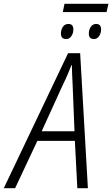

<svg xmlns="http://www.w3.org/2000/svg" viewBox="-78 -998 595 1018"><path d="M143 -302 256 -550Q270 -578 281 -604Q292 -630 301 -653H303Q303 -630 304.5 -603Q306 -576 307 -551L317 -302ZM-58 0H2L120 -251H319L332 0H388L347 -716H283ZM255 -934H487L497 -978H264ZM420 -791Q437 -791 447.5 -806.5Q458 -822 458 -842Q458 -871 432 -871Q413 -871 403 -855Q393 -839 393 -820Q393 -791 420 -791ZM273 -791Q290 -791 300.5 -806.5Q311 -822 311 -842Q311 -871 285 -871Q265 -871 255 -855Q245 -839 245 -820Q245 -791 273 -791Z"/></svg>

Font: Noto Sans Display SemiCondensed Light
Style: Italic
Weight: 300
Width: 4
Italic angle: -12°
Designer: Monotype Design Team
Foundry: Monotype Imaging Inc.
Version: Version 1.900